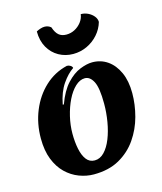

<svg xmlns="http://www.w3.org/2000/svg" viewBox="-125 -933 879 1040"><g transform="rotate(-15 315.0 -413.5)"><path d="M272 15Q231 15 190 -0.5Q149 -16 116 -48Q83 -80 63.5 -129.5Q44 -179 44 -247Q44 -330 73.5 -402Q103 -474 156.5 -524Q210 -574 282 -591Q293 -591 302 -585Q311 -579 312 -571Q279 -549 249 -505.5Q219 -462 206 -394L212 -393Q238 -464 274.5 -503.5Q311 -543 350 -558.5Q389 -574 419 -574Q467 -574 504.5 -548Q542 -522 564 -473.5Q586 -425 586 -357Q586 -293 568.5 -227.5Q551 -162 513 -107Q475 -52 415.5 -18.5Q356 15 272 15ZM296 -57Q326 -57 350 -82Q374 -107 390.5 -148.5Q407 -190 415.5 -240.5Q424 -291 424 -341Q424 -430 405.5 -465.5Q387 -501 358 -501Q330 -501 304 -476.5Q278 -452 258.5 -412Q239 -372 227.5 -323.5Q216 -275 216 -228Q216 -181 224 -142Q232 -103 249.5 -80Q267 -57 296 -57ZM173 -813Q184 -819 196.5 -823Q209 -827 219 -827Q240 -827 255 -814Q265 -783 281.5 -769Q298 -755 324 -755Q349 -755 371 -766.5Q393 -778 408.5 -798Q424 -818 427 -842Q449 -842 468 -832.5Q487 -823 499 -808Q511 -793 511 -776Q500 -738 473.5 -708Q447 -678 410.5 -661Q374 -644 333 -644Q289 -644 252.5 -664.5Q216 -685 194.5 -723Q173 -761 173 -813Z"/></g></svg>

Font: Merienda ExtraBold
Style: Regular
Weight: 800
Designer: Eduardo Rodriguez Tunni
Foundry: Eduardo Rodriguez Tunni
Version: Version 2.001